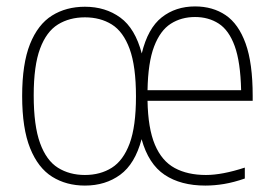

<svg xmlns="http://www.w3.org/2000/svg" viewBox="-20 -569 848 598"><path d="M244.5 9Q186.5 9 142.5 -18.5Q98.5 -46 73.8 -107.5Q49 -169 49 -270Q49 -370.5 73.5 -431.8Q98 -493 142 -520.5Q186 -548 244.5 -548Q308.5 -548 354.8 -514.2Q401 -480.5 421.5 -402.5Q440.5 -481 483.8 -515Q527 -549 587.5 -549Q642.5 -549 682.8 -521.8Q723 -494.5 745 -433.5Q767 -372.5 767 -270.5V-255H439.5Q441 -169 462.5 -118.2Q484 -67.5 524 -45.8Q564 -24 621.5 -24Q672 -24 742.5 -47V-13Q708 -1 678 4Q648 9 619.5 9Q543 9 492.8 -24.5Q442.5 -58 421 -135.5Q400.5 -58.5 354.5 -24.8Q308.5 9 244.5 9ZM587.5 -516Q544.5 -516 511.8 -495Q479 -474 460 -424.2Q441 -374.5 439.5 -288H731Q729 -376 711 -425.5Q693 -475 661.2 -495.5Q629.5 -516 587.5 -516ZM244.5 -24Q292.5 -24 328.2 -46.5Q364 -69 383.8 -122.2Q403.5 -175.5 403.5 -268.5Q403.5 -362.5 383.8 -416.5Q364 -470.5 328.2 -492.8Q292.5 -515 244.5 -515Q196.5 -515 160.5 -492.8Q124.5 -470.5 104.8 -417.5Q85 -364.5 85 -272Q85 -177.5 104.8 -123.2Q124.5 -69 160.5 -46.5Q196.5 -24 244.5 -24Z"/></svg>

Font: Encode Sans SmCnd Th
Style: Regular
Weight: 100
Width: 4
Designer: Multiple Designers
Foundry: Impallari Type
Version: Version 3.002; ttfautohint (v1.8.3) -l 8 -r 50 -G 200 -x 14 